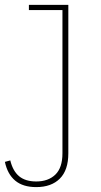

<svg xmlns="http://www.w3.org/2000/svg" viewBox="-79 -546 412 784"><path d="M39 -526H200V80Q200 149 165.2 183.5Q130.5 218 69 218Q14.5 218 -17 191.5Q-48.5 165 -59 115L-37 109Q-26.5 152.5 -0.8 173.8Q25 195 69 195Q118 195 147 167Q176 139 176 80V-505H39Z"/></svg>

Font: Hepta Slab ExtraLight
Style: Regular
Weight: 200
Designer: Michael LaGattuta
Foundry: Michael LaGattuta
Version: Version 1.100